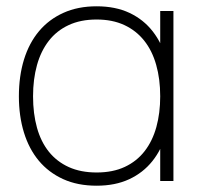

<svg xmlns="http://www.w3.org/2000/svg" viewBox="-20 -575 641 610"><path d="M531 -540V0H489V-540ZM287 -555Q347 -555 391.5 -534Q436 -513 465.5 -475Q495 -437 509.5 -384.5Q524 -332 524 -269Q524 -205.5 509 -153Q494 -100.5 464.2 -63.2Q434.5 -26 390.2 -5.5Q346 15 287 15Q226.5 15 180.5 -6Q134.5 -27 103.2 -64.5Q72 -102 56 -154.2Q40 -206.5 40 -269Q40 -333 56.2 -385.8Q72.5 -438.5 104 -476Q135.5 -513.5 181.5 -534.2Q227.5 -555 287 -555ZM287 -513Q236 -513 198 -495.2Q160 -477.5 135 -445.2Q110 -413 97.5 -368.2Q85 -323.5 85 -269Q85 -214 97.5 -169.2Q110 -124.5 135.2 -93Q160.5 -61.5 198.5 -44.2Q236.5 -27 287 -27Q338.5 -27 376.5 -44.8Q414.5 -62.5 439.5 -94.8Q464.5 -127 476.8 -171.5Q489 -216 489 -269Q489 -324 476.2 -369Q463.5 -414 438 -446Q412.5 -478 374.8 -495.5Q337 -513 287 -513Z"/></svg>

Font: Vela Sans GX ExtLt
Style: Regular
Weight: 200
Designer: Principal design: Mikhail Sharanda - project Manrope.
Design modification: Ravid Balaliev
Foundry: Mikhail Sharanda
Version: Version 1.001